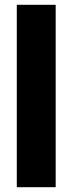

<svg xmlns="http://www.w3.org/2000/svg" viewBox="-20 -846 303 800"><path d="M212 -66H50V-826H212Z"/></svg>

Font: Noto Sans Malayalam UI ExtraCondensed Black
Style: Regular
Weight: 900
Width: 2
Designer: Jelle Bosma - Monotype Design Team
Foundry: Monotype Imaging Inc.
Version: Version 2.104; ttfautohint (v1.8.4.7-5d5b)